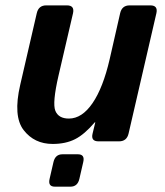

<svg xmlns="http://www.w3.org/2000/svg" viewBox="-20 -533 623 724"><path d="M56.2 -212.9 118.7 -483.4Q125.5 -512.7 154.3 -512.7H232.4Q261.7 -512.7 255.4 -483.4L200.7 -248Q176.8 -144.5 188.7 -115.2Q200.7 -85.9 239.7 -85.9Q289.1 -85.9 328.9 -144Q368.7 -202.1 393.6 -310.1L433.1 -483.4Q439.9 -512.7 468.8 -512.7H546.9Q576.2 -512.7 569.8 -483.4L464.8 -29.3Q458 0 428.7 0H351.6Q321.8 0 329.1 -29.3L339.4 -71.8H337.4Q298.3 -25.9 262.9 -8.1Q227.5 9.8 178.7 9.8Q109.4 9.8 69.1 -42.5Q28.8 -94.7 56.2 -212.9ZM187 170.9Q160.2 170.9 167 141.6L181.6 78.1Q188.5 48.8 215.3 48.8H273.9Q300.8 48.8 293.9 78.1L279.3 141.6Q272.5 170.9 245.6 170.9Z"/></svg>

Font: Istok
Style: Bold Italic
Weight: 700
Italic angle: -13°
Designer: Andrey V. Panov
Foundry: Andrey V. Panov
Version: Version 1.0.3